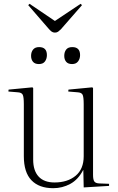

<svg xmlns="http://www.w3.org/2000/svg" viewBox="-20 -973 619 1007"><path d="M259 14Q185 14 145 -27.5Q105 -69 105 -154V-427Q105 -465 99 -476.5Q93 -488 72 -489L24 -493L25 -503L150 -515L154 -511V-136Q154 -78 182.5 -47Q211 -16 266 -16Q334 -16 376.5 -51Q419 -86 419 -154V-427Q419 -465 413 -476.5Q407 -488 386 -489L338 -493L339 -503L464 -515L468 -511V-56Q468 -31 474.5 -21.5Q481 -12 500 -11L552 -9V2L419 10L417 -81H416Q390 -31 348.5 -8.5Q307 14 259 14ZM268 -802Q258 -802 250.5 -807.5Q243 -813 232 -826L128 -946L135 -953L268 -863L403 -953L410 -946L299 -819Q292 -812 285 -807Q278 -802 268 -802ZM358 -637Q337 -637 327 -649Q317 -661 317 -680Q317 -700 327 -713Q337 -726 359 -726Q400 -726 400 -684Q400 -665 389.5 -651Q379 -637 358 -637ZM184 -637Q163 -637 153 -649Q143 -661 143 -680Q143 -700 153.5 -713Q164 -726 185 -726Q226 -726 226 -684Q226 -665 216 -651Q206 -637 184 -637Z"/></svg>

Font: Display Extralight
Style: Regular
Weight: 200
Designer: Latin by Veronika Burian and Jose Scaglione. Greek by Irene Vlachou. Cyrillic by Vera Evstafieva.
Foundry: TypeTogether
Version: Version 3.002